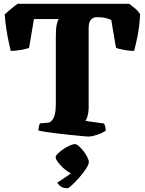

<svg xmlns="http://www.w3.org/2000/svg" viewBox="-20 -724 768 1018"><path d="M448 0Q441 0 415 -2.5Q389 -5 353.5 -8.5Q318 -12 282.5 -16.5Q247 -21 220 -25Q193 -29 184 -32Q184 -43 186.5 -54Q189 -65 192 -70L232 -73Q245 -74 255 -85Q265 -96 270.5 -117Q276 -138 276 -169V-533Q276 -577 281.5 -596.5Q287 -616 291 -623H160L134 -470Q118 -464 88.5 -459Q59 -454 37 -454Q33 -471 26.5 -500Q20 -529 14 -567.5Q8 -606 5 -648Q20 -661 41 -679Q62 -697 74 -704H665Q680 -693 696.5 -679Q713 -665 723 -648Q719 -581 709.5 -533.5Q700 -486 691 -454Q669 -454 640 -459Q611 -464 595 -470L570 -618Q561 -623 542 -628Q523 -633 493 -633Q480 -633 470 -626.5Q460 -620 455 -607.5Q450 -595 450 -577V-147Q449 -124 443.5 -106.5Q438 -89 433 -83L532 -69Q534 -65 537 -55.5Q540 -46 541 -32Q525 -19 495.5 -9.5Q466 0 448 0ZM338 274Q315 274 302 264.5Q289 255 284 244Q309 228 335.5 210Q362 192 379 171L368 197Q357 197 341.5 187Q326 177 310.5 162Q295 147 285 132.5Q275 118 275 110Q275 102 287 90Q299 78 316 66.5Q333 55 350 47.5Q367 40 377 40Q386 40 398.5 51Q411 62 423 77.5Q435 93 443 109Q451 125 451 135Q451 148 436 171Q421 194 400 217.5Q379 241 361.5 257.5Q344 274 338 274Z"/></svg>

Font: Texturina Medium 12pt Black
Style: Regular
Weight: 900
Version: Version 1.002